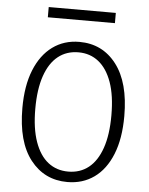

<svg xmlns="http://www.w3.org/2000/svg" viewBox="-57 -873 728 935"><g transform="rotate(5 307.0 -405.5)"><path d="M556 -329Q556 -219 525 -142Q494 -65 438 -25Q382 15 307 15Q195 15 126.5 -72.5Q58 -160 58 -325Q58 -434 89 -511Q120 -588 176 -629Q232 -670 307 -670Q420 -670 488 -581.5Q556 -493 556 -329ZM121 -327Q121 -231 144 -166Q167 -101 208.5 -68.5Q250 -36 307 -36Q365 -36 406.5 -69Q448 -102 470.5 -167Q493 -232 493 -327Q493 -424 470 -488.5Q447 -553 405.5 -586Q364 -619 307 -619Q249 -619 207.5 -586Q166 -553 143.5 -488Q121 -423 121 -327ZM143 -776V-826H471V-776Z"/></g></svg>

Font: Intel One Mono Light
Style: Regular
Weight: 300
Monospace: yes
Designer: Fred Shallcrass
Foundry: Frere-Jones Type LLC
Version: Version 1.004